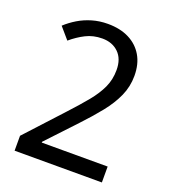

<svg xmlns="http://www.w3.org/2000/svg" viewBox="-133 -822 817 920"><g transform="rotate(20 275.5 -362.0)"><path d="M47 -76 218 -262Q267 -315 301.5 -357Q336 -399 355 -440Q374 -481 374 -530Q374 -587 342 -618Q310 -649 259 -649Q213 -649 175.5 -630Q138 -611 104 -582L54 -640Q80 -664 111.5 -683Q143 -702 180.5 -713Q218 -724 260 -724Q323 -724 368.5 -701Q414 -678 439 -635.5Q464 -593 464 -533Q464 -478 442 -429Q420 -380 381.5 -332Q343 -284 293 -231L156 -85V-81H492V0H47Z"/></g></svg>

Font: ukannada15
Style: Book
Weight: 400
Designer: Jelle Bosma - Monotype Design Team
Foundry: Monotype Imaging Inc.
Version: Version 2.003